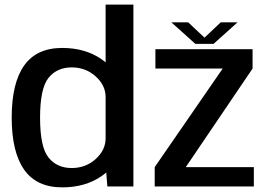

<svg xmlns="http://www.w3.org/2000/svg" viewBox="-20 -805 1162 829"><path d="M443.5 0H556V-785H436V-95ZM248.5 4Q348.5 4 418.8 -44.8Q489 -93.5 489 -148.5L436 -208Q436 -157 393 -118.2Q350 -79.5 289.5 -79.5Q226 -79.5 189.5 -124.8Q153 -170 153 -297Q153 -423.5 189.5 -468.8Q226 -514 289.5 -514Q350 -514 393 -475.2Q436 -436.5 436 -386L489 -445Q489 -500 418.8 -549Q348.5 -598 248.5 -598Q138 -598 84.2 -522Q30.5 -446 30.5 -297.5Q30.5 -149 84.2 -72.5Q138 4 248.5 4ZM648 0H1076V-83.5H777L777.5 -76.5L1070.5 -509V-592.5H651V-509H946.5L946 -515.5L648 -83.5ZM823.5 -615.5H902L1005.5 -708.5H933L863 -642.5L792.5 -708.5H720Z"/></svg>

Font: Anybody UltraCondensed Thin Medium
Style: Regular
Weight: 500
Version: Version 1.111